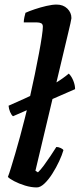

<svg xmlns="http://www.w3.org/2000/svg" viewBox="-20 -820 348 840"><path d="M37 -311.5Q30 -316.5 24.2 -330.2Q18.5 -344 17.5 -357.5Q94 -391 142.8 -414.5Q191.5 -438 223.8 -457.5Q256 -477 281 -498Q293 -486 300.8 -466.8Q308.5 -447.5 308.5 -430ZM141 0Q116.5 0 89.5 -8.2Q62.5 -16.5 41.8 -27.5Q21 -38.5 14.5 -46Q20 -59.5 28.2 -86.5Q36.5 -113.5 47 -149Q57.5 -184.5 68.2 -224.2Q79 -264 88.5 -302Q100 -347 111.2 -396.8Q122.5 -446.5 132.5 -495.2Q142.5 -544 150.5 -586.5Q158.5 -629 163 -659.8Q167.5 -690.5 167.5 -703Q167.5 -714.5 160.2 -718.2Q153 -722 140.5 -722H84Q84 -733 86.8 -745.2Q89.5 -757.5 91.5 -764Q106.5 -771 131.8 -779.5Q157 -788 183 -794Q209 -800 227.5 -800Q256.5 -800 274.5 -782.5Q292.5 -765 292.5 -740.5Q292.5 -737.5 288.2 -718Q284 -698.5 278.5 -676.5L135 -73L146 -66Q157 -76 171.8 -96Q186.5 -116 201.5 -138.5Q216.5 -161 226.5 -177Q235.5 -177 245.2 -172.5Q255 -168 257.5 -163Q251.5 -142 238.8 -114.5Q226 -87 209.2 -60.5Q192.5 -34 174.5 -17Q156.5 0 141 0Z"/></svg>

Font: Texturina Medium
Style: Italic
Weight: 500
Italic angle: -11°
Designer: Guillermo Torres Carreño
Foundry: Omnibus-Type
Version: Version 1.002